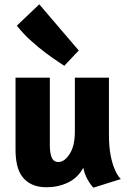

<svg xmlns="http://www.w3.org/2000/svg" viewBox="-20 -862 597 890"><path d="M327 -502H485V-241Q485 -181 493 -141Q501 -101 512 -77Q524 -48 540 -32L413 8Q404 -1 395 -15Q387 -26 379 -43.5Q371 -61 366 -84Q340 -37 294.5 -15.5Q249 6 196 6Q157 6 129.5 -6.5Q102 -19 84.5 -41.5Q67 -64 59.5 -96Q52 -128 52 -168V-502H211V-189Q211 -154 219.5 -132.5Q228 -111 251 -111Q279 -111 303 -148.5Q327 -186 327 -252ZM278 -557Q274 -560 251 -575Q228 -590 195.5 -614Q163 -638 126 -671Q89 -704 58 -743L162 -842L345 -628Z"/></svg>

Font: Amaranth
Style: Bold
Weight: 700
Designer: Gesine Todt
Foundry: Gesine Todt
Version: Version 1.001